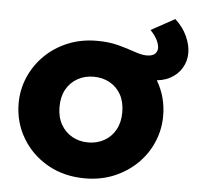

<svg xmlns="http://www.w3.org/2000/svg" viewBox="-49 -686 770 751"><g transform="rotate(5 336.0 -310.0)"><path d="M311.5 15Q228 15 164 -21.8Q100 -58.5 63.8 -120Q27.5 -181.5 27.5 -255Q27.5 -308.5 48.2 -357.2Q69 -406 107 -443.8Q145 -481.5 197 -503.2Q249 -525 311.5 -525Q395 -525 459 -488.2Q523 -451.5 559 -390Q595 -328.5 595 -255Q595 -201.5 574.5 -152.8Q554 -104 516 -66.5Q478 -29 426 -7Q374 15 311.5 15ZM311.5 -126Q346.5 -126 374.5 -141.8Q402.5 -157.5 418.5 -186.5Q434.5 -215.5 434.5 -255Q434.5 -295 418.8 -323.8Q403 -352.5 375 -368.2Q347 -384 311.5 -384Q276 -384 248 -368.2Q220 -352.5 204 -323.8Q188 -295 188 -255Q188 -215.5 204.2 -186.5Q220.5 -157.5 248.5 -141.8Q276.5 -126 311.5 -126ZM538 -390.5Q513 -390.5 486 -397.5Q459 -404.5 430.5 -414Q402 -423.5 372.8 -430.8Q343.5 -438 313.5 -438L312.5 -525Q359.5 -525 396.8 -515Q434 -505 462.2 -495Q490.5 -485 510 -485Q531.5 -485 541.8 -494.2Q552 -503.5 552 -517.5Q552 -531 543.5 -548.5Q535 -566 516.5 -585.5L609.5 -636.5Q641 -607.5 656.2 -573.5Q671.5 -539.5 671.5 -509Q671.5 -476 655.2 -449Q639 -422 609 -406.2Q579 -390.5 538 -390.5Z"/></g></svg>

Font: Geologica Cursive
Style: Bold
Weight: 700
Designer: Sindre Bremnes, Frode Helland
Foundry: Monokrom Skriftforlag AS
Version: Version 1.010;gftools[0.9.28]